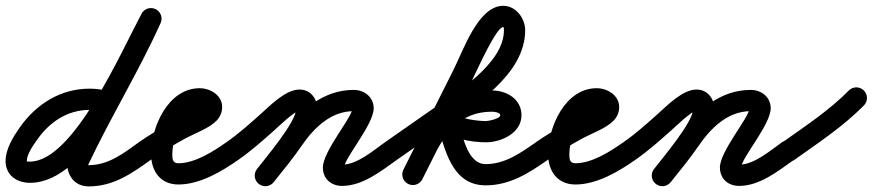

<svg xmlns="http://www.w3.org/2000/svg" viewBox="-49 -610 3082 678"><path d="M338.6 -287.2C338.6 -287.2 338.6 -287.2 338.6 -287.2C314.5 -293.6 292 -296.9 266.9 -296.9C165 -296.9 79.1 -242.6 21.3 -160.6C-2.4 -126.9 -29.3 -84 -29.3 -41.2C-29.3 8.9 10.5 35.6 57 35.6C263.7 35.6 427.3 -358.9 517 -526.3C526.8 -544.5 520 -567.3 501.7 -577C483.5 -586.8 460.7 -580 451 -561.7C451 -561.7 451 -561.7 451 -561.7C377.9 -425.5 210.2 -39.4 57 -39.4C41 -39.4 45.7 -40.5 45.7 -41.2C45.7 -65.9 69.3 -98.4 82.7 -117.4C126.3 -179.4 189.5 -221.9 266.9 -221.9C285.6 -221.9 301.6 -219.5 319.4 -214.8C339.4 -209.4 359.9 -221.4 365.2 -241.4C370.6 -261.4 358.6 -281.9 338.6 -287.2ZM449.8 -559.4C449.8 -559.4 449.8 -559.4 449.8 -559.4C372 -386.8 271.6 -224.5 191.2 -52.9C190.9 -52.4 190 -48.7 189.2 -45C188.4 -41.3 187.6 -37.6 187.6 -37C187.6 10 214.1 48.2 264.6 48.2C352.1 48.2 417.5 1.9 484.9 -46.6C501.7 -58.7 505.5 -82.1 493.4 -98.9C481.3 -115.7 457.9 -119.5 441.1 -107.4C441.1 -107.4 441.1 -107.4 441.1 -107.4C387.7 -69 334.2 -26.8 264.6 -26.8C262.1 -26.8 262.6 -21 262.6 -37C262.6 -37.6 261.6 -33.3 260.7 -29.1C259.7 -24.8 258.8 -20.5 259.1 -21.1C339.6 -193 440.2 -355.7 518.2 -528.6C526.7 -547.5 518.3 -569.7 499.4 -578.2C480.5 -586.7 458.3 -578.3 449.8 -559.4Z M484.5 -46.2C484.5 -46.2 484.5 -46.2 484.5 -46.2C524.1 -73.9 565.1 -99.5 607.7 -122.3C641.3 -140.3 688.3 -156.3 715.3 -183.5C728.3 -196.7 735.5 -213.4 735.5 -232C735.5 -273.6 693.6 -298.5 656 -298.5C544.7 -298.5 484.5 -161.6 484.5 -66C484.5 -6.4 516.8 41.5 581 41.5C656.6 41.5 733.9 -4.3 793.6 -46.3C810.5 -58.3 814.6 -81.6 802.7 -98.6C790.7 -115.5 767.4 -119.6 750.4 -107.7C704.8 -75.6 639.5 -33.5 581 -33.5C560.5 -33.5 559.5 -48.1 559.5 -66C559.5 -116.7 591.9 -223.5 656 -223.5C662.4 -223.5 665.2 -218.4 662.3 -224.1C661.8 -225.1 660.5 -241.9 660.5 -232C660.5 -230.7 661.1 -234.6 661.7 -235.7C663 -238.2 659.5 -234.3 658.7 -233.7C654.8 -231 650.6 -228.6 646.4 -226.4C576.1 -188.2 507.7 -153.9 441.5 -107.8C424.6 -95.9 420.4 -72.5 432.2 -55.5C444.1 -38.6 467.5 -34.4 484.5 -46.2Z M741.2 -55.6C753 -38.6 776.3 -34.4 793.4 -46.2C838.3 -77.3 879.1 -113.8 919.9 -150.1C934.8 -163.4 991.7 -218.8 1008.7 -218.8C1010.3 -218.8 1005.5 -219.3 1004 -219.9C998.6 -222.2 996.6 -229.9 996.6 -224.4C996.6 -179.6 890.6 -54.5 858.4 -13C845.7 3.3 848.6 26.9 865 39.6C881.3 52.3 904.9 49.4 917.6 33C917.6 33 917.6 33 917.6 33C964.2 -26.9 1071.6 -150.1 1071.6 -224.4C1071.6 -261.1 1048 -293.8 1008.7 -293.8C959.1 -293.8 904.7 -237 870.1 -206.1C831.6 -171.9 793.1 -137.2 750.6 -107.8C733.6 -96 729.4 -72.7 741.2 -55.6ZM917.3 33.4C917.3 33.4 917.3 33.4 917.3 33.4C950.9 -8.7 985.5 -50.4 1015.9 -94.8C1059.1 -157.9 1118.7 -217.5 1200.2 -217.5C1204.6 -217.5 1198.7 -219 1196.8 -222.9C1196.1 -224.4 1195.6 -229.1 1195.6 -227.5C1195.6 -196.8 1091.2 -76.1 1091.2 -18.6C1091.2 21.2 1120 46.5 1159 46.5C1231.9 46.5 1296.9 -6.1 1353.7 -46.4C1370.6 -58.4 1374.6 -81.8 1362.6 -98.7C1350.6 -115.6 1327.2 -119.6 1310.3 -107.6C1268.3 -77.8 1212 -28.5 1159 -28.5C1153.9 -28.5 1162.7 -25.7 1165.1 -21C1165.4 -20.5 1166.2 -16.9 1166.2 -18.6C1166.2 -50.7 1270.6 -170.3 1270.6 -227.5C1270.6 -267.1 1237.8 -292.5 1200.2 -292.5C1092.5 -292.5 1011.9 -221.7 954.1 -137.2C924.7 -94.2 891.1 -54 858.7 -13.4C845.8 2.8 848.4 26.4 864.6 39.3C880.8 52.2 904.4 49.6 917.3 33.4Z M1301.3 -55.5C1313.1 -38.6 1336.5 -34.4 1353.5 -46.3C1406.6 -83.4 1459.8 -120.5 1513 -157.6C1513 -157.6 1513 -157.6 1513 -157.6C1513 -157.6 1513 -157.6 1513 -157.6C1625.1 -236.2 1805.5 -346.9 1805.5 -503C1805.5 -545.4 1772.9 -589.5 1728 -589.5C1640 -589.5 1588.2 -434.7 1552.6 -363.8C1493.6 -246.2 1434.5 -128.5 1375.5 -10.8C1366.2 7.7 1373.7 30.2 1392.2 39.5C1410.7 48.8 1433.2 41.3 1442.5 22.8C1442.5 22.8 1442.5 22.8 1442.5 22.8C1501.6 -94.8 1560.6 -212.5 1619.7 -330.2C1639.5 -369.8 1703.7 -514.5 1728 -514.5C1729.3 -514.5 1730.5 -512.3 1730.5 -503C1730.5 -382.6 1554.3 -278.1 1470 -219.1C1470 -219.1 1470 -219.1 1470 -219.1C1470 -219.1 1470 -219.1 1470 -219.1C1416.9 -182 1363.7 -144.9 1310.5 -107.7C1293.6 -95.9 1289.4 -72.5 1301.3 -55.5ZM1392 39.4C1410.4 48.8 1433 41.5 1442.4 23C1499.8 -89.6 1541 -215.5 1689 -215.5C1696.2 -215.5 1717.5 -213.1 1717.5 -203C1717.5 -190.7 1675.5 -182.5 1667 -182.5C1641.7 -182.5 1576.6 -189 1559.1 -208.8C1546.1 -223.5 1527.3 -224 1513.2 -216.2C1499 -208.4 1489.5 -192.2 1495 -173.4C1521.9 -82.7 1546 44.5 1666 44.5C1751.9 44.5 1819 1 1886.5 -46.3C1903.5 -58.2 1907.6 -81.5 1895.7 -98.5C1883.8 -115.5 1860.5 -119.6 1843.5 -107.7C1789.7 -70.1 1734.7 -30.5 1666 -30.5C1598 -30.5 1582.5 -142 1567 -194.6C1561.4 -213.4 1538.9 -211.9 1521 -202C1503.2 -192.1 1489.9 -173.8 1502.9 -159.2C1537.6 -119.9 1616.9 -107.5 1667 -107.5C1721.3 -107.5 1792.5 -140.2 1792.5 -203C1792.5 -259.8 1740.4 -290.5 1689 -290.5C1504.2 -290.5 1447.7 -152.6 1375.6 -11C1366.2 7.4 1373.5 30 1392 39.4Z M1886.5 -46.2C1886.5 -46.2 1886.5 -46.2 1886.5 -46.2C1926.1 -73.9 1967.1 -99.5 2009.7 -122.3C2043.3 -140.3 2090.3 -156.3 2117.3 -183.5C2130.3 -196.7 2137.5 -213.4 2137.5 -232C2137.5 -273.6 2095.6 -298.5 2058 -298.5C1946.7 -298.5 1886.5 -161.6 1886.5 -66C1886.5 -6.4 1918.8 41.5 1983 41.5C2058.6 41.5 2135.9 -4.3 2195.6 -46.3C2212.5 -58.3 2216.6 -81.6 2204.7 -98.6C2192.7 -115.5 2169.4 -119.6 2152.4 -107.7C2106.8 -75.6 2041.5 -33.5 1983 -33.5C1962.5 -33.5 1961.5 -48.1 1961.5 -66C1961.5 -116.7 1993.9 -223.5 2058 -223.5C2064.4 -223.5 2067.2 -218.4 2064.3 -224.1C2063.8 -225.1 2062.5 -241.9 2062.5 -232C2062.5 -230.7 2063.1 -234.6 2063.7 -235.7C2065 -238.2 2061.5 -234.3 2060.7 -233.7C2056.8 -231 2052.6 -228.6 2048.4 -226.4C1978.1 -188.2 1909.7 -153.9 1843.5 -107.8C1826.6 -95.9 1822.4 -72.5 1834.2 -55.5C1846.1 -38.6 1869.5 -34.4 1886.5 -46.2Z M2143.2 -55.6C2155 -38.6 2178.3 -34.4 2195.4 -46.2C2240.3 -77.3 2281.1 -113.8 2321.9 -150.1C2336.8 -163.4 2393.7 -218.8 2410.7 -218.8C2412.3 -218.8 2407.5 -219.3 2406 -219.9C2400.6 -222.2 2398.6 -229.9 2398.6 -224.4C2398.6 -179.6 2292.6 -54.5 2260.4 -13C2247.7 3.3 2250.6 26.9 2267 39.6C2283.3 52.3 2306.9 49.4 2319.6 33C2319.6 33 2319.6 33 2319.6 33C2366.2 -26.9 2473.6 -150.1 2473.6 -224.4C2473.6 -261.1 2450 -293.8 2410.7 -293.8C2361.1 -293.8 2306.7 -237 2272.1 -206.1C2233.6 -171.9 2195.1 -137.2 2152.6 -107.8C2135.6 -96 2131.4 -72.7 2143.2 -55.6ZM2319.3 33.4C2319.3 33.4 2319.3 33.4 2319.3 33.4C2352.9 -8.7 2387.5 -50.4 2417.9 -94.8C2461.1 -157.9 2520.7 -217.5 2602.2 -217.5C2606.6 -217.5 2600.7 -219 2598.8 -222.9C2598.1 -224.4 2597.6 -229.1 2597.6 -227.5C2597.6 -196.8 2493.2 -76.1 2493.2 -18.6C2493.2 21.2 2522 46.5 2561 46.5C2633.9 46.5 2698.9 -6.1 2755.7 -46.4C2772.6 -58.4 2776.6 -81.8 2764.6 -98.7C2752.6 -115.6 2729.2 -119.6 2712.3 -107.6C2670.3 -77.8 2614 -28.5 2561 -28.5C2555.9 -28.5 2564.7 -25.7 2567.1 -21C2567.4 -20.5 2568.2 -16.9 2568.2 -18.6C2568.2 -50.7 2672.6 -170.3 2672.6 -227.5C2672.6 -267.1 2639.8 -292.5 2602.2 -292.5C2494.5 -292.5 2413.9 -221.7 2356.1 -137.2C2326.7 -94.2 2293.1 -54 2260.7 -13.4C2247.8 2.8 2250.4 26.4 2266.6 39.3C2282.8 52.2 2306.4 49.6 2319.3 33.4Z M2703.4 -53.9C2715.4 -37.1 2738.8 -33.1 2755.7 -45.1C2839.7 -104.8 2929.3 -164.1 3001.7 -237.7C3016.3 -252.5 3016.1 -276.2 3001.3 -290.7C2986.5 -305.3 2962.8 -305.1 2948.3 -290.3C2948.3 -290.3 2948.3 -290.3 2948.3 -290.3C2879 -219.9 2792.6 -163.3 2712.3 -106.2C2695.4 -94.2 2691.4 -70.8 2703.4 -53.9Z"/></svg>

Font: FRB American Cursive Extrabold
Style: Bold Italic
Weight: 800
Italic angle: -25°
Version: Version 2.0;Modular Font Editor K font №1